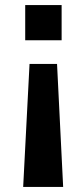

<svg xmlns="http://www.w3.org/2000/svg" viewBox="-20 -566 312 754"><path d="M222 -546H79V-408H222ZM204 -315H96L71 168H228Z"/></svg>

Font: Kathrein 77 Bold Condensed
Style: Regular
Weight: 700
Width: 3
Designer: Lazydogs Typefoundry, based on Open Sans by Ascender Corporation
Foundry: Lazydogs Typefoundry
Version: Version 1.003;PS 001.003;hotconv 1.0.88;makeotf.lib2.5.64775